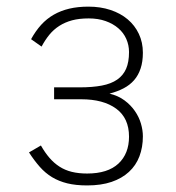

<svg xmlns="http://www.w3.org/2000/svg" viewBox="-20 -547 533 582"><path d="M144 -282.2H221.2Q260.3 -282.2 288.6 -287.6Q316.9 -293 335.2 -305.7Q353.5 -318.4 362.3 -338.6Q371.1 -358.9 371.1 -389.2Q371.1 -410.2 362.8 -429Q354.5 -447.8 338.6 -461.4Q322.8 -475.1 300 -483.2Q277.3 -491.2 249 -491.2Q220.2 -491.2 198.5 -485.4Q176.8 -479.5 159.7 -468.5Q142.6 -457.5 129.6 -441.7Q116.7 -425.8 106 -405.8L74.2 -428.2Q87.9 -453.1 104.7 -471.7Q121.6 -490.2 142.8 -502.4Q164.1 -514.6 190.2 -520.8Q216.3 -526.9 248 -526.9Q284.7 -526.9 314.9 -516.8Q345.2 -506.8 366.9 -488.5Q388.7 -470.2 400.9 -444.3Q413.1 -418.5 413.1 -387.2Q413.1 -359.9 406.2 -339.4Q399.4 -318.8 386.5 -304Q373.5 -289.1 354.7 -279.3Q335.9 -269.5 312 -263.2Q338.4 -256.8 357.4 -242.7Q376.5 -228.5 388.9 -210.4Q401.4 -192.4 407.2 -172.4Q413.1 -152.3 413.1 -133.8Q413.1 -100.6 402.6 -73Q392.1 -45.4 370.8 -25.9Q349.6 -6.3 318.1 4.4Q286.6 15.1 244.1 15.1Q210 15.1 184.1 8.8Q158.2 2.4 137.7 -10Q117.2 -22.5 100.6 -41.3Q84 -60.1 67.9 -85L104 -106Q116.2 -84.5 129.9 -68.6Q143.6 -52.7 160.2 -42Q176.8 -31.2 197.5 -26.1Q218.3 -21 244.1 -21Q306.6 -21 338.9 -51Q371.1 -81.1 371.1 -132.8Q371.1 -189 332.3 -217.5Q293.5 -246.1 226.1 -246.1H144Z"/></svg>

Font: Clear Sans Thin
Style: Regular
Weight: 250
Foundry: Intel Corporation
Version: Version 1.00